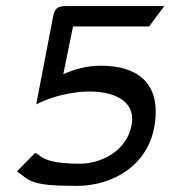

<svg xmlns="http://www.w3.org/2000/svg" viewBox="-20 -600 560 631"><path d="M36 -37C78 -6 80 11 231 11C352 11 467 -57 488 -188C511 -332 426 -384 312 -384C264 -384 223 -372 188 -356L220 -513H470L520 -580H196C170 -580 160 -572 155 -548L99 -257C234 -325 433 -316 413 -192C399 -104 312 -62 243 -62C109 -62 114 -95 95 -97Z"/></svg>

Font: Charger Pro
Style: ExtObl
Weight: 400
Designer: Jasper
Foundry: Cannot Into Space Fonts
Version: Version 1.09